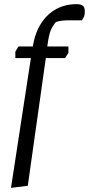

<svg xmlns="http://www.w3.org/2000/svg" viewBox="-20 -731 429 926"><path d="M33 175 129 -451H54V-482L69 -507H138Q149 -573 178.5 -618.5Q208 -664 251.5 -687.5Q295 -711 349 -711Q368 -711 378.5 -704Q389 -697 389 -675Q389 -657 383 -646.5Q377 -636 375 -633H307Q287 -633 270 -630Q253 -627 248 -623Q244 -619 232 -599.5Q220 -580 213 -540L208 -507H310V-476L294 -451H201L114 165Z"/></svg>

Font: Faustina
Style: Italic
Weight: 400
Italic angle: -8°
Designer: Alfonso Garcia
Foundry: http://www.omnibus-type.com
Version: Version 1.200